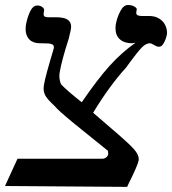

<svg xmlns="http://www.w3.org/2000/svg" viewBox="-23 -744 688 768"><path d="M614 -557Q607.5 -557 602.2 -559.2Q597 -561.5 590.5 -565.5Q581.5 -571 576.5 -571Q560.5 -571 543.5 -553.2Q526.5 -535.5 497.5 -496Q496 -494 481.5 -474Q415 -401 349.5 -293L450.5 -206Q494.5 -168 513.2 -146.8Q532 -125.5 532 -108Q532 -104 531.5 -102Q528 -82.5 491.5 -9.5L485.5 3.5L-3 0L47 -109H385.5Q394.5 -109 401.5 -114.2Q408.5 -119.5 410 -128Q410 -133 408.5 -141Q352 -186 280.8 -244Q209.5 -302 195.5 -320Q170.5 -343 161 -357.5Q151.5 -372 151.5 -389Q151.5 -398.5 153.5 -408Q158 -437 192 -550Q192.5 -552 192.5 -555Q192.5 -563 186.5 -566.2Q180.5 -569.5 170.2 -570.2Q160 -571 136.5 -571Q109.5 -571 94.5 -586Q79.5 -601 79.5 -627.5Q79.5 -636.5 81 -646Q86.5 -675.5 97.8 -698.8Q109 -722 126.5 -722Q138 -722 146.2 -715.8Q154.5 -709.5 153.5 -702.5L152 -693.5Q151.5 -691 151.5 -687Q151.5 -680.5 155.8 -677.8Q160 -675 169.5 -675H200.5Q233 -675 247.2 -665.5Q261.5 -656 261.5 -637.5Q261.5 -630.5 259 -619.5L252 -589.5Q224 -503 216 -456Q214.5 -448 214.5 -440Q214.5 -423 221 -407Q245.5 -381 304 -335Q367 -427 415.5 -480.8Q464 -534.5 519 -573L505 -571Q474.5 -571 456.8 -586.5Q439 -602 439 -631Q439 -639 440.5 -648Q445 -673.5 458 -698.8Q471 -724 489 -724Q503.5 -724 514.2 -718Q525 -712 524 -706.5L522.5 -697.5Q522 -696 522 -693Q522 -685.5 527.8 -682.8Q533.5 -680 545.5 -680H573.5Q597 -680 613.2 -670Q629.5 -660 637.2 -644.8Q645 -629.5 645 -614.5Q645 -608.5 644.5 -606Q641 -588 632.5 -572.5Q624 -557 614 -557Z"/></svg>

Font: JuliaMono MediumItalic
Style: Regular
Weight: 500
Italic angle: -9°
Monospace: yes
Designer: cormullion
Foundry: corm
Version: Version 0.049; ttfautohint (v1.8.4)